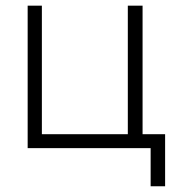

<svg xmlns="http://www.w3.org/2000/svg" viewBox="-20 -520 633 674"><path d="M480.5 -48.8Q500 -48.8 559.6 -48.8Q559.6 -2.9 559.6 133.8Q546.9 133.8 508.8 133.8Q508.8 100.6 508.8 0Q401.4 0 77.1 0Q77.1 -125 77.1 -500Q89.8 -500 127 -500Q127 -387.7 127 -48.8Q202.1 -48.8 428.7 -48.8Q428.7 -162.1 428.7 -500Q441.4 -500 480.5 -500Q480.5 -387.7 480.5 -48.8Z"/></svg>

Font: LeFont
Style: ExtraLight
Weight: 200
Designer: Leryon MEDIA
Version: Version 1.0